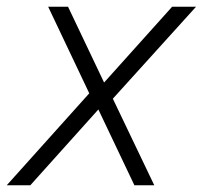

<svg xmlns="http://www.w3.org/2000/svg" viewBox="-35 -550 602 570"><path d="M-15 0 230 -273 108 -530H167L274 -305L476 -530H547L300 -257L423 0H364L257 -225L55 0Z"/></svg>

Font: Be Vietnam Pro ExtraLight
Style: Italic
Weight: 200
Italic angle: -12°
Designer: Lam Bao, Tony Le, Vietanh Nguyen
Foundry: Yellow Type Foundry
Version: Version 1.002; ttfautohint (v1.8.3)